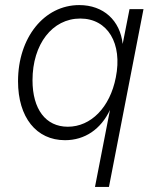

<svg xmlns="http://www.w3.org/2000/svg" viewBox="-20 -536 623 756"><path d="M236 16C314 16 377 -27 413 -103L354 200H409L545 -500H490L463 -363C453 -455 388 -516 292 -516C154 -516 51 -388 51 -216C51 -74 123 16 236 16ZM247 -37C160 -37 108 -106 108 -220C108 -362 186 -463 296 -463C404 -463 463 -365 436 -231C413 -113 338 -37 247 -37Z"/></svg>

Font: Uncut Sans Light Italic
Style: Regular
Weight: 300
Italic angle: -11°
Designer: Kasper Nordkvist
Foundry: UNCUT.wtf
Version: Version 1.304;Glyphs 3.2 (3246)